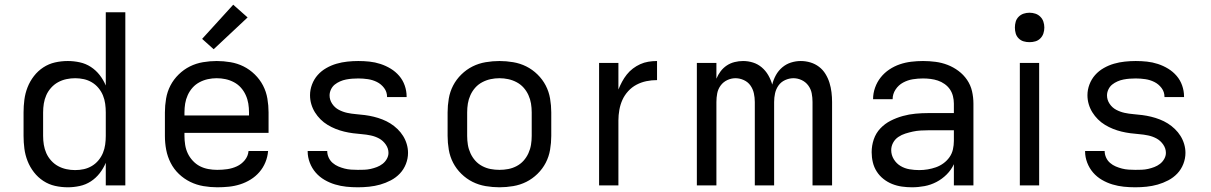

<svg xmlns="http://www.w3.org/2000/svg" viewBox="-20 -787 5140 815"><path d="M268 8Q240 8 213.5 2Q187 -4 164 -19Q141 -34 124 -56Q107 -78 97 -103.5Q87 -129 83.5 -156Q80 -183 80 -210V-310Q80 -337 83.5 -364Q87 -391 97 -416.5Q107 -442 124 -464Q141 -486 164 -501Q187 -516 213.5 -522Q240 -528 268 -528Q293 -528 318.5 -522.5Q344 -517 365.5 -503Q387 -489 403 -468.5Q419 -448 429 -424V-735H512V0H429V-96Q419 -72 403 -51.5Q387 -31 365.5 -17Q344 -3 318.5 2.5Q293 8 268 8ZM299 -65Q318 -65 336 -69Q354 -73 370 -82.5Q386 -92 398 -106.5Q410 -121 417 -138Q424 -155 426.5 -173.5Q429 -192 429 -210V-310Q429 -328 426.5 -346.5Q424 -365 417 -382Q410 -399 398 -413.5Q386 -428 370 -437.5Q354 -447 336 -451Q318 -455 299 -455Q280 -455 261.5 -451Q243 -447 226.5 -438Q210 -429 197 -414.5Q184 -400 176.5 -383Q169 -366 166 -347.5Q163 -329 163 -310V-210Q163 -191 166 -172.5Q169 -154 176.5 -137Q184 -120 197 -105.5Q210 -91 226.5 -82Q243 -73 261.5 -69Q280 -65 299 -65Z M902 8Q873 8 843.5 3Q814 -2 787.5 -15Q761 -28 739.5 -48.5Q718 -69 704.5 -95.5Q691 -122 685.5 -151Q680 -180 680 -210V-310Q680 -339 685 -368.5Q690 -398 703.5 -424Q717 -450 738.5 -471Q760 -492 786 -505Q812 -518 841.5 -523Q871 -528 900 -528Q929 -528 958.5 -523Q988 -518 1014 -505Q1040 -492 1061.5 -471Q1083 -450 1096.5 -424Q1110 -398 1115 -368.5Q1120 -339 1120 -310V-223H763V-210Q763 -191 766 -172Q769 -153 777 -136Q785 -119 798.5 -104.5Q812 -90 828.5 -81.5Q845 -73 864 -69.5Q883 -66 902 -66Q924 -66 945 -69Q966 -72 985.5 -81Q1005 -90 1019 -107Q1033 -124 1035 -146H1118Q1116 -121 1106.5 -98Q1097 -75 1081 -56.5Q1065 -38 1044 -25Q1023 -12 999.5 -4.5Q976 3 951.5 5.5Q927 8 902 8ZM763 -297H1037V-310Q1037 -329 1034 -347.5Q1031 -366 1023 -383.5Q1015 -401 1002.5 -415Q990 -429 973 -438Q956 -447 937.5 -451Q919 -455 900 -455Q881 -455 862.5 -451Q844 -447 827 -438Q810 -429 797.5 -415Q785 -401 777 -383.5Q769 -366 766 -347.5Q763 -329 763 -310ZM887 -578 838 -622 970 -767 1031 -713Z M1499 8Q1474 8 1450 5.5Q1426 3 1402.5 -4Q1379 -11 1357.5 -23.5Q1336 -36 1320 -54.5Q1304 -73 1295 -96.5Q1286 -120 1286 -144V-146H1369Q1369 -132 1375 -118.5Q1381 -105 1392 -95.5Q1403 -86 1416 -80.5Q1429 -75 1442.5 -71.5Q1456 -68 1470.5 -67Q1485 -66 1499 -66Q1513 -66 1526.5 -66.5Q1540 -67 1553.5 -70Q1567 -73 1580 -78Q1593 -83 1604 -91.5Q1615 -100 1622 -112.5Q1629 -125 1629 -138Q1629 -157 1617.5 -173.5Q1606 -190 1589.5 -199Q1573 -208 1554 -212Q1535 -216 1516 -217.5Q1497 -219 1478 -221.5Q1459 -224 1440.5 -228.5Q1422 -233 1404.5 -240Q1387 -247 1370.5 -257Q1354 -267 1340.5 -280.5Q1327 -294 1317 -310Q1307 -326 1301.5 -344.5Q1296 -363 1296 -383Q1296 -406 1304.5 -428.5Q1313 -451 1328.5 -468.5Q1344 -486 1365 -498Q1386 -510 1408.5 -516.5Q1431 -523 1454.5 -525.5Q1478 -528 1501 -528Q1525 -528 1548.5 -525.5Q1572 -523 1595 -515.5Q1618 -508 1638.5 -495.5Q1659 -483 1674.5 -465Q1690 -447 1698 -424Q1706 -401 1706 -378V-375H1623V-376Q1623 -397 1610.5 -413.5Q1598 -430 1580 -439Q1562 -448 1541.5 -451Q1521 -454 1501 -454Q1488 -454 1475 -453Q1462 -452 1449 -449.5Q1436 -447 1423.5 -441.5Q1411 -436 1401 -428Q1391 -420 1385 -407.5Q1379 -395 1379 -382Q1379 -363 1390 -346.5Q1401 -330 1418 -321Q1435 -312 1453.5 -308Q1472 -304 1491 -302.5Q1510 -301 1529 -298.5Q1548 -296 1566.5 -291.5Q1585 -287 1603 -280Q1621 -273 1637 -263Q1653 -253 1667 -239.5Q1681 -226 1691 -210Q1701 -194 1706.5 -175.5Q1712 -157 1712 -138Q1712 -114 1703 -91Q1694 -68 1677.5 -50.5Q1661 -33 1639 -21.5Q1617 -10 1594 -3.5Q1571 3 1547 5.5Q1523 8 1499 8Z M2100 8Q2071 8 2041.5 3Q2012 -2 1986 -15Q1960 -28 1938.5 -49Q1917 -70 1903.5 -96Q1890 -122 1885 -151.5Q1880 -181 1880 -210V-310Q1880 -339 1885 -368.5Q1890 -398 1903.5 -424Q1917 -450 1938.5 -471Q1960 -492 1986 -505Q2012 -518 2041.5 -523Q2071 -528 2100 -528Q2129 -528 2158.5 -523Q2188 -518 2214 -505Q2240 -492 2261.5 -471Q2283 -450 2296.5 -424Q2310 -398 2315 -368.5Q2320 -339 2320 -310V-210Q2320 -181 2315 -151.5Q2310 -122 2296.5 -96Q2283 -70 2261.5 -49Q2240 -28 2214 -15Q2188 -2 2158.5 3Q2129 8 2100 8ZM2100 -66Q2119 -66 2137.5 -69.5Q2156 -73 2173 -82Q2190 -91 2202.5 -105Q2215 -119 2223 -136.5Q2231 -154 2234 -172.5Q2237 -191 2237 -210V-310Q2237 -329 2234 -347.5Q2231 -366 2223 -383.5Q2215 -401 2202.5 -415Q2190 -429 2173 -438Q2156 -447 2137.5 -451Q2119 -455 2100 -455Q2081 -455 2062.5 -451Q2044 -447 2027 -438Q2010 -429 1997.5 -415Q1985 -401 1977 -383.5Q1969 -366 1966 -347.5Q1963 -329 1963 -310V-210Q1963 -191 1966 -172.5Q1969 -154 1977 -136.5Q1985 -119 1997.5 -105Q2010 -91 2027 -82Q2044 -73 2062.5 -69.5Q2081 -66 2100 -66Z M2523 0V-520H2605V-407Q2612 -424 2620.5 -440Q2629 -456 2640.5 -470.5Q2652 -485 2666.5 -496Q2681 -507 2697.5 -514.5Q2714 -522 2732 -525Q2750 -528 2769 -528V-447Q2746 -447 2724 -442.5Q2702 -438 2682 -427.5Q2662 -417 2646.5 -400Q2631 -383 2622 -363Q2613 -343 2609 -320.5Q2605 -298 2605 -276V0Z M2938 0V-520H3021V-453Q3028 -470 3039 -484.5Q3050 -499 3065 -509Q3080 -519 3098 -523.5Q3116 -528 3134 -528Q3156 -528 3176.5 -521.5Q3197 -515 3213.5 -501Q3230 -487 3241 -468Q3252 -449 3258 -428Q3263 -449 3273.5 -468Q3284 -487 3300.5 -501Q3317 -515 3337.5 -521.5Q3358 -528 3379 -528Q3400 -528 3420 -522Q3440 -516 3456.5 -503.5Q3473 -491 3484 -473Q3495 -455 3501 -435.5Q3507 -416 3509.5 -395.5Q3512 -375 3512 -354V0H3429V-354Q3429 -373 3425.5 -391Q3422 -409 3411 -424Q3400 -439 3383 -447Q3366 -455 3348 -455Q3330 -455 3312.5 -447Q3295 -439 3284.5 -424Q3274 -409 3270 -391Q3266 -373 3266 -354V0H3184V-354Q3184 -373 3180 -391Q3176 -409 3165.5 -424Q3155 -439 3137.5 -447Q3120 -455 3102 -455Q3084 -455 3067 -447Q3050 -439 3039 -424Q3028 -409 3024.5 -391Q3021 -373 3021 -354V0Z M3851 8Q3830 8 3808.5 5Q3787 2 3767 -6Q3747 -14 3730 -27.5Q3713 -41 3701.5 -59Q3690 -77 3685 -98Q3680 -119 3680 -141Q3680 -169 3689 -195.5Q3698 -222 3717 -242Q3736 -262 3760.5 -274.5Q3785 -287 3812 -294.5Q3839 -302 3866.5 -304.5Q3894 -307 3921 -307H4029V-347Q4029 -363 4025 -379Q4021 -395 4012 -408Q4003 -421 3989.5 -430.5Q3976 -440 3961 -445Q3946 -450 3930 -452Q3914 -454 3898 -454Q3876 -454 3854.5 -450.5Q3833 -447 3813.5 -436.5Q3794 -426 3781.5 -407Q3769 -388 3769 -366H3686Q3686 -391 3694.5 -415Q3703 -439 3718.5 -458.5Q3734 -478 3755 -492Q3776 -506 3799.5 -514Q3823 -522 3848 -525Q3873 -528 3898 -528Q3925 -528 3951.5 -524.5Q3978 -521 4002.5 -511.5Q4027 -502 4048.5 -486Q4070 -470 4085 -448Q4100 -426 4106 -400Q4112 -374 4112 -347V0H4029V-90Q4018 -66 3998.5 -46.5Q3979 -27 3955 -14.5Q3931 -2 3904.5 3Q3878 8 3851 8ZM3882 -65Q3900 -65 3918 -68Q3936 -71 3953 -77Q3970 -83 3985 -94Q4000 -105 4010.5 -120Q4021 -135 4025 -153Q4029 -171 4029 -189V-234H3921Q3905 -234 3888 -233Q3871 -232 3855 -228.5Q3839 -225 3823 -220Q3807 -215 3793 -205.5Q3779 -196 3771 -181Q3763 -166 3763 -150Q3763 -129 3774 -111Q3785 -93 3802.5 -82.5Q3820 -72 3840.5 -68.5Q3861 -65 3882 -65Z M4309 0V-520H4391V0ZM4350 -608Q4337 -608 4325 -611.5Q4313 -615 4304 -624Q4295 -633 4291.5 -645Q4288 -657 4288 -670Q4288 -683 4291.5 -695Q4295 -707 4304 -716Q4313 -725 4325 -729Q4337 -733 4350 -733Q4363 -733 4375 -729Q4387 -725 4396 -716Q4405 -707 4409 -695Q4413 -683 4413 -670Q4413 -657 4409 -645Q4405 -633 4396 -624Q4387 -615 4375 -611.5Q4363 -608 4350 -608Z M4799 8Q4774 8 4750 5.5Q4726 3 4702.5 -4Q4679 -11 4657.5 -23.5Q4636 -36 4620 -54.5Q4604 -73 4595 -96.5Q4586 -120 4586 -144V-146H4669Q4669 -132 4675 -118.5Q4681 -105 4692 -95.5Q4703 -86 4716 -80.5Q4729 -75 4742.5 -71.5Q4756 -68 4770.5 -67Q4785 -66 4799 -66Q4813 -66 4826.5 -66.5Q4840 -67 4853.5 -70Q4867 -73 4880 -78Q4893 -83 4904 -91.5Q4915 -100 4922 -112.5Q4929 -125 4929 -138Q4929 -157 4917.5 -173.5Q4906 -190 4889.5 -199Q4873 -208 4854 -212Q4835 -216 4816 -217.5Q4797 -219 4778 -221.5Q4759 -224 4740.5 -228.5Q4722 -233 4704.5 -240Q4687 -247 4670.5 -257Q4654 -267 4640.5 -280.5Q4627 -294 4617 -310Q4607 -326 4601.5 -344.5Q4596 -363 4596 -383Q4596 -406 4604.5 -428.5Q4613 -451 4628.5 -468.5Q4644 -486 4665 -498Q4686 -510 4708.5 -516.5Q4731 -523 4754.5 -525.5Q4778 -528 4801 -528Q4825 -528 4848.5 -525.5Q4872 -523 4895 -515.5Q4918 -508 4938.5 -495.5Q4959 -483 4974.5 -465Q4990 -447 4998 -424Q5006 -401 5006 -378V-375H4923V-376Q4923 -397 4910.5 -413.5Q4898 -430 4880 -439Q4862 -448 4841.5 -451Q4821 -454 4801 -454Q4788 -454 4775 -453Q4762 -452 4749 -449.5Q4736 -447 4723.5 -441.5Q4711 -436 4701 -428Q4691 -420 4685 -407.5Q4679 -395 4679 -382Q4679 -363 4690 -346.5Q4701 -330 4718 -321Q4735 -312 4753.5 -308Q4772 -304 4791 -302.5Q4810 -301 4829 -298.5Q4848 -296 4866.5 -291.5Q4885 -287 4903 -280Q4921 -273 4937 -263Q4953 -253 4967 -239.5Q4981 -226 4991 -210Q5001 -194 5006.5 -175.5Q5012 -157 5012 -138Q5012 -114 5003 -91Q4994 -68 4977.5 -50.5Q4961 -33 4939 -21.5Q4917 -10 4894 -3.5Q4871 3 4847 5.5Q4823 8 4799 8Z"/></svg>

Font: Iosevka Aile
Style: Regular
Weight: 400
Designer: Belleve Invis
Foundry: Belleve Invis
Version: Version 28.0.1; ttfautohint (v1.8.4)